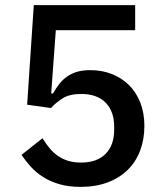

<svg xmlns="http://www.w3.org/2000/svg" viewBox="-20 -718 640 750"><path d="M508 -600H198L180 -353H187Q199 -374 212 -390.5Q225 -407 242 -419Q259 -431 281 -437.5Q303 -444 333 -444Q378 -444 416.5 -429Q455 -414 483.5 -386Q512 -358 528 -317.5Q544 -277 544 -226Q544 -174 527.5 -130Q511 -86 479 -54.5Q447 -23 400.5 -5.5Q354 12 295 12Q248 12 212 1.5Q176 -9 148.5 -26.5Q121 -44 100.5 -66.5Q80 -89 64 -113L146 -178Q159 -157 173 -140Q187 -123 205 -110Q223 -97 245.5 -90Q268 -83 297 -83Q359 -83 392.5 -117Q426 -151 426 -211V-223Q426 -283 392.5 -317Q359 -351 297 -351Q252 -351 225 -334Q198 -317 179 -296L86 -309L112 -698H508Z"/></svg>

Font: IBM Plex Sans KR Medium
Style: Regular
Weight: 500
Designer: Mike Abbink; Paul van der Laan; Pieter van Rosmalen; Wujin Sim; Chorong Kim; Dohee Lee;
Foundry: Sandoll Inc.
Version: Version 1.001